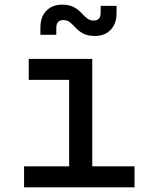

<svg xmlns="http://www.w3.org/2000/svg" viewBox="-20 -802 640 822"><path d="M83 0V-90H276V-460H103V-550H375V-90H556V0ZM386 -648Q356 -648 337 -658Q318 -668 305 -682Q292 -696 280 -706Q268 -716 251 -716Q221 -716 221 -682V-653H153V-684Q153 -730 178.5 -756Q204 -782 246 -782Q276 -782 295 -772Q314 -762 327 -748Q340 -734 352 -724Q364 -714 381 -714Q411 -714 411 -748V-777H479V-747Q479 -700 453.5 -674Q428 -648 386 -648Z"/></svg>

Font: JetBrains Mono NL Medium
Style: Regular
Weight: 500
Monospace: yes
Designer: Philipp Nurullin, Konstantin Bulenkov
Foundry: JetBrains
Version: Version 2.305; ttfautohint (v1.8.4.7-5d5b)